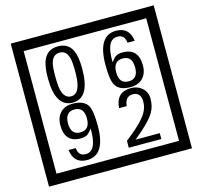

<svg xmlns="http://www.w3.org/2000/svg" viewBox="-141 -1116 1436 1362"><g transform="rotate(-15 577.5 -435.0)"><path d="M1103 90H53V-960H1103ZM1028 15V-885H128V15ZM497 -656Q497 -442 371 -442Q244 -442 244 -656Q244 -744 265 -789Q294 -855 371 -855Q448 -855 477 -789Q497 -745 497 -656ZM444 -656Q444 -723 435 -752Q420 -809 371 -809Q322 -809 306 -752Q298 -723 298 -656Q298 -587 306 -553Q322 -488 371 -488Q419 -488 435 -554Q444 -587 444 -656ZM919 -569Q919 -511 886.5 -476.5Q854 -442 795 -442Q711 -442 684 -493Q663 -531 663 -639Q663 -855 797 -855Q895 -855 908 -752H855Q850 -812 796 -812Q713 -812 717 -645Q738 -673 748 -680Q768 -695 801 -695Q919 -695 919 -569ZM862 -569Q862 -653 793 -653Q723 -653 723 -569Q723 -485 793 -485Q862 -485 862 -569ZM499 -238Q499 -22 364 -22Q267 -22 254 -125H307Q311 -65 365 -65Q448 -65 445 -232Q424 -205 414 -197Q394 -182 360 -182Q243 -182 243 -308Q243 -366 275.5 -400.5Q308 -435 366 -435Q450 -435 478 -385Q499 -346 499 -238ZM438 -308Q438 -392 368 -392Q299 -392 299 -308Q299 -224 368 -224Q438 -224 438 -308ZM910 -30H671V-81Q792 -173 832 -238Q855 -276 855 -319Q855 -389 795 -389Q740 -389 733 -319H677Q685 -435 795 -435Q843 -435 876.5 -405Q910 -375 910 -327Q910 -271 886 -229Q848 -165 732 -73H910Z"/></g></svg>

Font: Unicode BMP Fallback SIL
Style: Regular
Weight: 400
Foundry: NRSI, SIL International
Version: Version 5.1 Based on Unicode 5.1